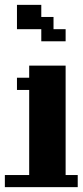

<svg xmlns="http://www.w3.org/2000/svg" viewBox="-20 -770 340 790"><path d="M299.8 -49.8V0H0V-49.8H100.1V-399.9H49.8V-450.2H100.1V-500H250V-49.8ZM250 -649.9V-600.1H149.9V-649.9H49.8V-750H149.9V-700.2H200.2V-649.9Z"/></svg>

Font: Redaction 50
Style: Bold
Weight: 700
Designer: Jeremy Mickel / Forest Young
Foundry: MCKL
Version: Version 2.001;hotconv 1.0.113;makeotfexe 2.5.65598 DEVELOPME